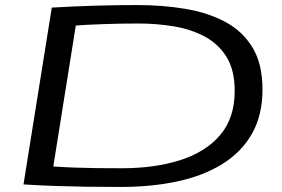

<svg xmlns="http://www.w3.org/2000/svg" viewBox="-20 -730 1116 760"><path d="M458 10Q377 10 314.5 9Q252 8 195 6Q138 4 73 0L185 -700Q274 -705 356 -707.5Q438 -710 523 -710Q624 -710 713.5 -695Q803 -680 871.5 -643.5Q940 -607 979.5 -542Q1019 -477 1019 -376Q1019 -274 977.5 -201Q936 -128 860.5 -81Q785 -34 682.5 -12Q580 10 458 10ZM462 -64Q592 -64 693 -96Q794 -128 851.5 -195.5Q909 -263 909 -370Q909 -453 876.5 -505Q844 -557 789 -586Q734 -615 666 -626Q598 -637 528 -637Q457 -637 388 -634.5Q319 -632 280 -629L191 -71Q237 -68 278 -66.5Q319 -65 363.5 -64.5Q408 -64 462 -64Z"/></svg>

Font: Georama ExtraExtended
Style: Italic
Weight: 400
Width: 8
Italic angle: -9°
Designer: Jean-Baptiste Levee
Foundry: Production Type
Version: Version 1.000